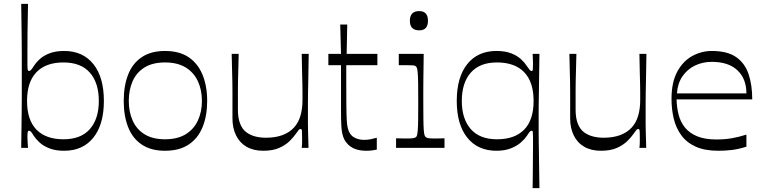

<svg xmlns="http://www.w3.org/2000/svg" viewBox="-20 -760 3922 987"><path d="M310 15Q265 15 233.5 2.5Q202 -10 183 -28Q164 -46 154 -61Q144 -78 139 -83Q134 -88 129 -88Q124 -88 122.5 -81Q121 -74 121 -55Q121 -44 122 -29.5Q123 -15 124 0H89Q90 -59 90.5 -106.5Q91 -154 91.5 -191.5Q92 -229 92 -260Q92 -291 92 -318.5Q92 -346 92 -373Q92 -400 92 -427Q92 -454 92 -484Q92 -514 91.5 -551Q91 -588 90.5 -634.5Q90 -681 89 -740H124Q124 -719 123 -680Q122 -641 121.5 -594Q121 -547 121 -503Q121 -459 121 -428Q121 -409 122.5 -402Q124 -395 129 -395Q134 -395 139 -400Q144 -405 154 -421Q164 -437 183 -455Q202 -473 233.5 -485.5Q265 -498 310 -498Q406 -498 460 -430.5Q514 -363 514 -241Q514 -120 460 -52.5Q406 15 310 15ZM306 -44Q396 -44 442 -96.5Q488 -149 488 -241Q488 -334 442 -386.5Q396 -439 306 -439Q216 -439 167.5 -389Q119 -339 119 -241Q119 -143 167.5 -93.5Q216 -44 306 -44Z M828 15Q756 15 708.5 -17Q661 -49 638.5 -107Q616 -165 616 -241Q616 -318 638.5 -376Q661 -434 708.5 -466Q756 -498 828 -498Q902 -498 949.5 -466Q997 -434 1021 -376Q1045 -318 1045 -241Q1045 -165 1021.5 -107Q998 -49 950 -17Q902 15 828 15ZM828 -44Q892 -44 934 -69.5Q976 -95 997 -140Q1018 -185 1018 -241Q1018 -298 997 -343Q976 -388 934 -413.5Q892 -439 828 -439Q765 -439 723.5 -413.5Q682 -388 662 -343Q642 -298 642 -241Q642 -185 662 -140Q682 -95 723.5 -69.5Q765 -44 828 -44Z M1333 15Q1283 15 1247.5 -5.5Q1212 -26 1193.5 -64Q1175 -102 1175 -150Q1175 -195 1175 -227Q1175 -259 1175 -285Q1175 -311 1174.5 -338Q1174 -365 1173 -399Q1172 -433 1171 -483H1207Q1206 -434 1205 -401Q1204 -368 1203.5 -343.5Q1203 -319 1203 -298Q1203 -277 1203 -253.5Q1203 -230 1203 -196Q1203 -153 1214.5 -124Q1226 -95 1246.5 -80Q1267 -65 1292.5 -58.5Q1318 -52 1347 -52Q1396 -52 1432 -65.5Q1468 -79 1491 -104Q1514 -129 1524.5 -165Q1535 -201 1535 -244Q1535 -268 1535 -285.5Q1535 -303 1534.5 -325.5Q1534 -348 1533 -385Q1532 -422 1531 -483H1567Q1566 -411 1565 -363.5Q1564 -316 1563.5 -285.5Q1563 -255 1563 -235Q1563 -215 1563 -199.5Q1563 -184 1563 -166Q1563 -142 1563 -124Q1563 -106 1563.5 -89Q1564 -72 1564.5 -51Q1565 -30 1566 0H1531Q1533 -17 1533 -30Q1533 -43 1533 -53Q1533 -80 1532 -88.5Q1531 -97 1525 -97Q1520 -97 1516 -92.5Q1512 -88 1500 -71Q1490 -56 1469.5 -35.5Q1449 -15 1416 0Q1383 15 1333 15Z M1863 15Q1823 15 1795.5 1.5Q1768 -12 1751 -41Q1744 -55 1740 -71.5Q1736 -88 1734.5 -115.5Q1733 -143 1733 -191Q1733 -224 1733 -262.5Q1733 -301 1733 -335.5Q1733 -370 1733 -394.5Q1733 -419 1733 -425H1668V-483H1733L1729 -634H1765L1762 -483H1920V-425H1760Q1760 -401 1760 -380Q1760 -359 1760 -340Q1760 -265 1760.5 -217.5Q1761 -170 1762.5 -143Q1764 -116 1768 -101Q1776 -68 1799 -54.5Q1822 -41 1852 -41Q1870 -41 1887 -44.5Q1904 -48 1917 -52V9Q1909 11 1894.5 13Q1880 15 1863 15Z M2016 0V-49Q2031 -49 2043 -48.5Q2055 -48 2065 -48Q2093 -48 2103 -49.5Q2113 -51 2118 -55Q2122 -58 2124 -65Q2126 -72 2127.5 -90Q2129 -108 2129.5 -143Q2130 -178 2130 -238Q2130 -296 2129.5 -331Q2129 -366 2127.5 -383.5Q2126 -401 2124 -408Q2122 -415 2118 -419Q2113 -423 2104 -424Q2095 -425 2070 -425Q2061 -425 2051.5 -425Q2042 -425 2030 -425V-483H2158Q2158 -466 2157.5 -434Q2157 -402 2156.5 -365.5Q2156 -329 2156 -297Q2156 -265 2156 -246Q2156 -184 2156.5 -147Q2157 -110 2158.5 -91Q2160 -72 2162.5 -65Q2165 -58 2169 -55Q2174 -51 2183.5 -49.5Q2193 -48 2222 -48Q2232 -48 2242.5 -48.5Q2253 -49 2265 -49V0ZM2135 -604Q2087 -604 2087 -653Q2087 -703 2135 -703Q2180 -703 2180 -653Q2180 -604 2135 -604Z M2753 207H2718Q2718 198 2718.5 175.5Q2719 153 2719 122.5Q2719 92 2719.5 59Q2720 26 2720 -4Q2720 -34 2720 -55Q2720 -74 2719 -81Q2718 -88 2713 -88Q2708 -88 2703.5 -83Q2699 -78 2688 -61Q2678 -46 2658 -28Q2638 -10 2606.5 2.5Q2575 15 2532 15Q2436 15 2382 -52.5Q2328 -120 2328 -241Q2328 -363 2382 -430.5Q2436 -498 2532 -498Q2578 -498 2609 -485.5Q2640 -473 2659 -455Q2678 -437 2688 -421Q2699 -405 2703.5 -400Q2708 -395 2713 -395Q2718 -395 2719 -402.5Q2720 -410 2720 -431Q2720 -440 2719.5 -454Q2719 -468 2718 -483H2753Q2752 -424 2751.5 -379.5Q2751 -335 2750.5 -301Q2750 -267 2749.5 -240Q2749 -213 2749 -188Q2749 -163 2749 -136Q2749 -109 2749 -84Q2749 -59 2749.5 -32Q2750 -5 2750.5 28.5Q2751 62 2751.5 105Q2752 148 2753 207ZM2535 -44Q2626 -44 2674.5 -93.5Q2723 -143 2723 -241Q2723 -339 2674.5 -389Q2626 -439 2535 -439Q2446 -439 2400 -386.5Q2354 -334 2354 -241Q2354 -149 2400 -96.5Q2446 -44 2535 -44Z M3069 15Q3019 15 2983.5 -5.5Q2948 -26 2929.5 -64Q2911 -102 2911 -150Q2911 -195 2911 -227Q2911 -259 2911 -285Q2911 -311 2910.5 -338Q2910 -365 2909 -399Q2908 -433 2907 -483H2943Q2942 -434 2941 -401Q2940 -368 2939.5 -343.5Q2939 -319 2939 -298Q2939 -277 2939 -253.5Q2939 -230 2939 -196Q2939 -153 2950.5 -124Q2962 -95 2982.5 -80Q3003 -65 3028.5 -58.5Q3054 -52 3083 -52Q3132 -52 3168 -65.5Q3204 -79 3227 -104Q3250 -129 3260.5 -165Q3271 -201 3271 -244Q3271 -268 3271 -285.5Q3271 -303 3270.5 -325.5Q3270 -348 3269 -385Q3268 -422 3267 -483H3303Q3302 -411 3301 -363.5Q3300 -316 3299.5 -285.5Q3299 -255 3299 -235Q3299 -215 3299 -199.5Q3299 -184 3299 -166Q3299 -142 3299 -124Q3299 -106 3299.5 -89Q3300 -72 3300.5 -51Q3301 -30 3302 0H3267Q3269 -17 3269 -30Q3269 -43 3269 -53Q3269 -80 3268 -88.5Q3267 -97 3261 -97Q3256 -97 3252 -92.5Q3248 -88 3236 -71Q3226 -56 3205.5 -35.5Q3185 -15 3152 0Q3119 15 3069 15Z M3673 15Q3603 15 3556.5 -6Q3510 -27 3482.5 -64.5Q3455 -102 3443.5 -150Q3432 -198 3432 -252Q3432 -337 3461.5 -391.5Q3491 -446 3538.5 -472Q3586 -498 3639 -498Q3720 -498 3765 -466Q3810 -434 3828.5 -378Q3847 -322 3847 -249H3458Q3459 -208 3468.5 -170.5Q3478 -133 3501 -104.5Q3524 -76 3563.5 -59.5Q3603 -43 3663 -43Q3704 -43 3740 -49Q3776 -55 3817 -68V-6Q3776 7 3742 11Q3708 15 3673 15ZM3817 -280Q3817 -355 3771 -398.5Q3725 -442 3639 -442Q3591 -442 3551.5 -422.5Q3512 -403 3487.5 -366.5Q3463 -330 3460 -280Z"/></svg>

Font: Ojuju ExtraLight
Style: Regular
Weight: 400
Version: Version 1.000